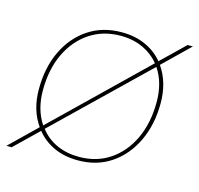

<svg xmlns="http://www.w3.org/2000/svg" viewBox="-117 -619 764 736"><g transform="rotate(15 265.0 -250.5)"><path d="M-31 26 74 -76Q33 -134 33 -216Q33 -302 64.5 -368Q96 -434 152.5 -471.5Q209 -509 284 -509Q338 -509 379.5 -490Q421 -471 448 -438L540 -527H561L457 -426Q498 -367 498 -285Q498 -200 466.5 -133.5Q435 -67 379 -29Q323 9 248 9Q193 9 151.5 -10.5Q110 -30 83 -64L-10 26ZM49 -216Q49 -140 85 -86L437 -427Q411 -459 372 -477Q333 -495 284 -495Q214 -495 161 -459.5Q108 -424 78.5 -361.5Q49 -299 49 -216ZM248 -5Q318 -5 370.5 -40.5Q423 -76 452.5 -139Q482 -202 482 -285Q482 -362 446 -415L94 -75Q120 -41 159.5 -23Q199 -5 248 -5Z"/></g></svg>

Font: Prodigy Sans Thin
Style: Italic
Weight: 100
Italic angle: -13°
Designer: Wei Huang
Foundry: Wei Huang
Version: Version 1.003; ttfautohint (v1.8.3)